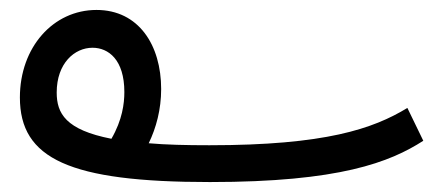

<svg xmlns="http://www.w3.org/2000/svg" viewBox="-20 -345 881 386"><path d="M402 21C663 21 764 -19 831 -62L799 -128C730 -86 634 -53 401 -53C354 -53 313 -54 279 -57C294 -88 304 -125 304 -166C304 -254 259 -325 174 -325C87 -325 20 -250 20 -149C20 -26 119 21 402 21ZM94 -159C94 -218 130 -249 166 -249C198 -249 230 -225 230 -160C230 -137 226 -104 204 -66C112 -84 94 -117 94 -159Z"/></svg>

Font: Noto Sans Arabic UI XCn
Style: Regular
Weight: 400
Width: 2
Designer: Monotype Design Team, Nadine Chahine and Nizar Qandah
Foundry: Monotype Imaging Inc.
Version: Version 2.010